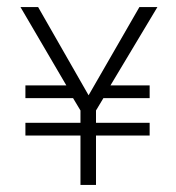

<svg xmlns="http://www.w3.org/2000/svg" viewBox="-20 -524 500 544"><path d="M88 -504 231 -254 375 -504H426L293 -282H404V-246H273L252 -211V-176H404V-140H252V0H208V-140H52V-176H208V-211L187 -246H52V-282H168L38 -504Z"/></svg>

Font: Mukta Malar ExtraLight
Style: Regular
Weight: 275
Designer: Aadarsh Rajan, Girish Dalvi, Yashodeep Gholap
Foundry: Ek Type
Version: Version 2.538;PS 1.000;hotconv 16.6.51;makeotf.lib2.5.65220;